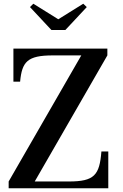

<svg xmlns="http://www.w3.org/2000/svg" viewBox="-20 -1011 662 1031"><path d="M293 -907.5 159 -991 141 -973 256 -850H331L446 -973L427 -991ZM52 -750V-572.5H88C98 -679.5 127 -713.5 263.5 -713.5H416.5L26.5 -36.5V0H561.5V-197.5H524.5C514.5 -70.5 486.5 -36.5 350 -36.5H166.5L556.5 -713.5V-750Z"/></svg>

Font: Bodoni* 06pt Medium
Style: Regular
Weight: 500
Version: Version 2.3